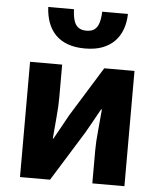

<svg xmlns="http://www.w3.org/2000/svg" viewBox="-57 -887 777 936"><g transform="rotate(5 331.5 -419.0)"><path d="M76 0V-564H233V-402Q233 -360 228 -306.5Q223 -253 219 -201H222Q236 -227 255.5 -261Q275 -295 288 -320L439 -564H587V0H430V-162Q430 -204 435.5 -257.5Q441 -311 445 -363H441Q427 -338 408 -303.5Q389 -269 375 -245L223 0ZM336 -652Q287 -652 251 -665.5Q215 -679 191.5 -703.5Q168 -728 155.5 -762Q143 -796 141 -838H267Q268 -807 274.5 -784.5Q281 -762 296 -750.5Q311 -739 336 -739Q362 -739 376.5 -750.5Q391 -762 397.5 -784.5Q404 -807 405 -838H531Q530 -796 517.5 -762Q505 -728 481 -703.5Q457 -679 421.5 -665.5Q386 -652 336 -652Z"/></g></svg>

Font: Noto Sans SC ExtraBold
Style: Regular
Weight: 800
Designer: Ryoko NISHIZUKA 西塚涼子 (kana, bopomofo & ideographs); Paul D. Hunt (Latin, Greek & Cyrillic); Sandoll Communications 산돌커뮤니
Foundry: Adobe
Version: Version 2.004-H2;hotconv 1.0.118;makeotfexe 2.5.65603